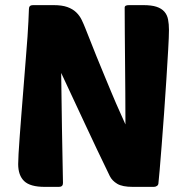

<svg xmlns="http://www.w3.org/2000/svg" viewBox="-20 -730 728 750"><path d="M499 0Q458 0 438 -12Q418 -24 409 -42Q357 -149 311.5 -247Q266 -345 219 -445Q220 -337 222 -230Q224 -123 226 -15Q226 0 210 0H155Q98 0 74.5 -22.5Q51 -45 51 -89Q51 -101 52.5 -129.5Q54 -158 57 -197Q60 -236 63.5 -282.5Q67 -329 71 -377Q77 -453 81 -503Q85 -553 87.5 -587.5Q90 -622 91 -646.5Q92 -671 93 -695Q93 -710 109 -710H189Q222 -710 243 -702.5Q264 -695 277.5 -682Q291 -669 299 -652.5Q307 -636 314 -618Q338 -556 356.5 -511Q375 -466 389 -432Q403 -398 413.5 -373Q424 -348 433 -327Q442 -306 451 -286.5Q460 -267 470 -244Q470 -303 469.5 -365.5Q469 -428 468.5 -487.5Q468 -547 467.5 -602Q467 -657 467 -701Q467 -710 484 -710H539Q572 -710 591.5 -703.5Q611 -697 622 -684.5Q633 -672 636.5 -654Q640 -636 640 -613Q640 -588 637 -536.5Q634 -485 630 -421Q626 -357 621 -288.5Q616 -220 611.5 -162Q607 -104 603.5 -63.5Q600 -23 599 -16Q599 -8 593.5 -4Q588 0 581 0Z"/></svg>

Font: Poetsen One
Style: Regular
Weight: 400
Designer: Pablo Impallari, Rodrigo Fuenzalida
Foundry: Pablo Impallari, Rodrigo Fuenzalida
Version: Version 1.001; ttfautohint (v0.93) -l 8 -r 50 -G 200 -x 14 -